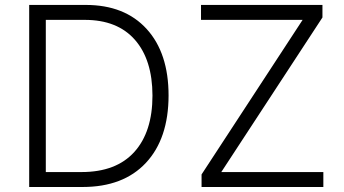

<svg xmlns="http://www.w3.org/2000/svg" viewBox="-20 -747 1376 767"><path d="M309.7 0H96.6V-727.3H322.4Q478.3 -727.3 565.9 -631.2Q653.4 -535.2 653.4 -365.4Q653.1 -193.2 563 -96.6Q473 0 309.7 0ZM163 -59.7H305.8Q444.2 -59.7 516.7 -140.1Q589.1 -220.5 589.1 -365.4Q588.8 -508.2 519 -587.9Q449.2 -667.6 318.5 -667.6H163ZM785.2 0V-50.1L1188.9 -667.6H783V-727.3H1268.1V-677.2L864 -59.7H1271.7V0Z"/></svg>

Font: Inter Light BETA
Style: Regular
Weight: 300
Designer: Rasmus Andersson
Foundry: rsms
Version: Version 3.011;git-f93a4a705